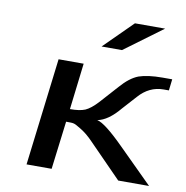

<svg xmlns="http://www.w3.org/2000/svg" viewBox="-79 -776 825 852"><g transform="rotate(10 333.5 -350.0)"><path d="M96 0H209L236 -217C275 -217 271 -217 302 -199C321 -188 341 -172 362 -150L509 0H648L497 -150C436 -211 395 -243 371 -248C403 -254 436 -277 470 -318L526 -380C557 -415 594 -433 637 -433H661L667 -484H624C578 -484 543 -479 517 -470C491 -460 465 -440 438 -409L367 -330C346 -307 327 -292 311 -285C294 -278 272 -275 243 -275L268 -484H155ZM597 -700H461L333 -573H425Z"/></g></svg>

Font: Gamestation Extended
Style: Italic
Weight: 400
Width: 7
Designer: Jonas Hecksher
Foundry: Jonas Hecksher, Playtypeª, e-types AS
Version: Version 1.003